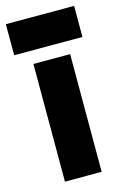

<svg xmlns="http://www.w3.org/2000/svg" viewBox="-115 -737 507 788"><g transform="rotate(-15 138.0 -343.5)"><path d="M60 0V-500H216V0ZM-7 -555V-687H283V-555Z"/></g></svg>

Font: Figtree ExtraBold
Style: Regular
Weight: 800
Designer: Erik Kennedy
Foundry: Erik Kennedy
Version: Version 2.002